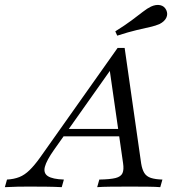

<svg xmlns="http://www.w3.org/2000/svg" viewBox="-83 -775 728 795"><path d="M-62.9 0 -54 -31.5Q-25 -33.1 -2.8 -41.9Q19.4 -50.8 39.5 -70.6Q59.7 -90.3 82.3 -121.8L404 -576.6H433.1L501.6 -97.6Q505.6 -73.4 514.5 -58.9Q523.4 -44.4 541.9 -38.3Q560.5 -32.3 589.5 -31.5L580.6 0Q562.1 -1.6 529.4 -2Q496.8 -2.4 456.5 -2.4Q409.7 -2.4 374.6 -2Q339.5 -1.6 319.4 0L328.2 -31.5Q373.4 -32.3 395.6 -37.9Q417.7 -43.5 424.2 -58.1Q430.6 -72.6 426.6 -99.2L370.2 -491.9L385.5 -500.8L140.3 -154Q109.7 -110.5 102.8 -84.3Q96 -58.1 115.3 -45.6Q134.7 -33.1 181.5 -31.5L172.6 0Q143.5 -1.6 108.9 -2Q74.2 -2.4 37.9 -2.4Q14.5 -2.4 -9.7 -2Q-33.9 -1.6 -62.9 0ZM168.5 -210.5 190.3 -241.1H441.9L445.2 -210.5ZM402.4 -627.4 394.4 -645.2Q435.5 -671 462.5 -691.1Q489.5 -711.3 508.1 -725.8Q526.6 -740.3 541.9 -747.6Q562.9 -757.3 580.2 -753.6Q597.6 -750 605.6 -733.1Q612.9 -716.9 605.6 -701.6Q598.4 -686.3 578.2 -675.8Q562.1 -668.5 538.7 -663.3Q515.3 -658.1 482.7 -650.4Q450 -642.7 402.4 -627.4Z"/></svg>

Font: Playfair 5pt SemiExpanded Light 12pt
Style: Italic
Weight: 300
Italic angle: -15.6°
Version: Version 2.000;gftools[0.9.28]